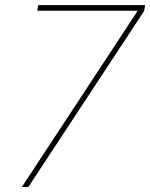

<svg xmlns="http://www.w3.org/2000/svg" viewBox="-20 -748 601 768"><path d="M67.4 0 529.3 -702.6 529.8 -705.1H128.9L132.8 -727.5H560.5L556.6 -704.1L93.3 0Z"/></svg>

Font: Inter 17pt Thin
Style: Italic
Weight: 250
Italic angle: -9.3988°
Version: Version 4.001;git-66647c0bb